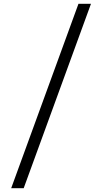

<svg xmlns="http://www.w3.org/2000/svg" viewBox="-20 -814 540 1013"><path d="M39 179H105L460 -794H394Z"/></svg>

Font: Noto Sans Mono CJK SC
Style: Regular
Weight: 400
Designer: Ryoko NISHIZUKA 西塚涼子 (kana, bopomofo & ideographs); Paul D. Hunt (Latin, Greek & Cyrillic); Sandoll Communications 산돌커뮤니
Foundry: Adobe
Version: Version 2.004;hotconv 1.0.118;makeotfexe 2.5.65603